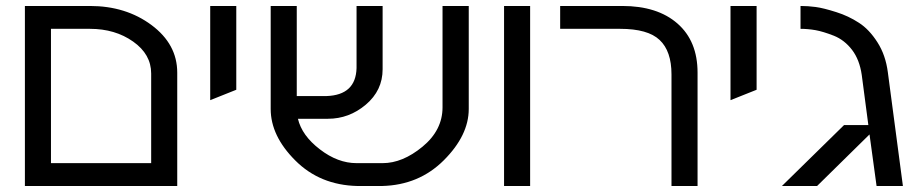

<svg xmlns="http://www.w3.org/2000/svg" viewBox="-20 -620 3062 640"><path d="M483.9 -76.2V-375Q483.9 -439 423.8 -481.4Q363.8 -523.9 279.8 -523.9H149.9V-76.2ZM279.8 -600.1Q399.4 -600.1 484.9 -536.6Q570.8 -472.7 570.8 -377.9V0H63V-600.1Z M680.7 -600.1H767.6V-320.8L680.7 -286.1Z M1068.4 -299.8Q1166 -303.2 1168.5 -393.1V-600.1H1255.4V-389.2Q1255.4 -318.4 1199.2 -271Q1143.6 -224.1 1073.2 -224.1H973.1Q986.3 -168 1046.4 -122.1Q1106 -76.2 1168.5 -76.2H1255.4Q1321.8 -76.2 1388.2 -130.9Q1455.1 -186 1455.1 -262.2V-600.1H1542.5V-256.8Q1542.5 -168.9 1459.5 -85.9Q1376.5 -2.9 1253.4 0H1171.4Q1046.4 -2.9 964.4 -85Q882.3 -167 882.3 -256.8V-600.1H969.2V-299.8Z M1660.2 0V-600.1H1747.1V0Z M2054.2 -600.1Q2171.4 -600.1 2238.3 -541.5Q2305.2 -482.9 2305.2 -377.9V0H2218.3V-372.1Q2218.3 -449.7 2178.7 -486.8Q2139.6 -523.9 2046.9 -523.9H1847.2V-600.1Z M2415 -600.1H2502V-320.8L2415 -286.1Z M2878.4 -171.9 2703.6 0H2586.4L2793.5 -203.1H2874.5L2852.5 -370.1Q2845.2 -420.9 2820.3 -453.6Q2794.9 -486.8 2759.3 -501Q2723.1 -515.1 2698.2 -519.5Q2672.9 -523.9 2648.4 -523.9V-600.1Q2673.3 -600.1 2698.7 -596.7Q2724.6 -593.3 2767.6 -579.6Q2808.1 -566.9 2843.3 -543.9Q2877.4 -522 2904.8 -479Q2932.1 -436.5 2939.5 -378.9L2989.7 0H2901.9Z"/></svg>

Font: Miedinger*
Style: Book
Weight: 400
Version: Version 001.000